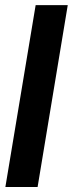

<svg xmlns="http://www.w3.org/2000/svg" viewBox="-20 -748 291 768"><path d="M251 -727.5 130.4 0H1.5L122.6 -727.5Z"/></svg>

Font: Inter Tight SemiBold
Style: Italic
Weight: 600
Italic angle: -9.39999°
Designer: Rasmus Andersson
Foundry: rsms
Version: Version 3.004